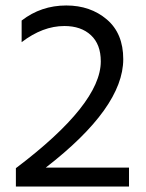

<svg xmlns="http://www.w3.org/2000/svg" viewBox="-20 -681 534 701"><path d="M147 -69H451V0H38V-67Q348 -301 348 -457Q348 -519 312 -552.5Q276 -586 215 -586Q136 -586 59 -527V-606Q130 -661 222 -661Q310 -661 370 -610Q430 -559 430 -465Q430 -288 147 -69Z"/></svg>

Font: Hind
Style: Regular
Weight: 400
Designer: Manushi Parikh, Satya Rajpurohit
Foundry: Indian Type Foundry
Version: Version 2.000;PS 1.0;hotconv 1.0.79;makeotf.lib2.5.61930